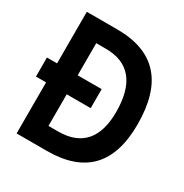

<svg xmlns="http://www.w3.org/2000/svg" viewBox="-161 -820 909 948"><g transform="rotate(30 293.0 -346.5)"><path d="M5.9 -291H63.5V0H236.3C451.7 0 558.6 -111.8 558.6 -336.9C558.6 -575.7 451.7 -693.4 236.3 -693.4H63.5V-399.4H5.9ZM181.2 -110.8V-291H317.9V-399.4H181.2V-582.5H236.3C369.6 -582.5 436.5 -499.5 436.5 -336.9C436.5 -188 369.6 -110.8 236.3 -110.8Z"/></g></svg>

Font: Cascadia Code NF SemiBold
Style: Regular
Weight: 600
Monospace: yes
Designer: Aaron Bell
Foundry: Saja Typeworks
Version: Version 2404.023